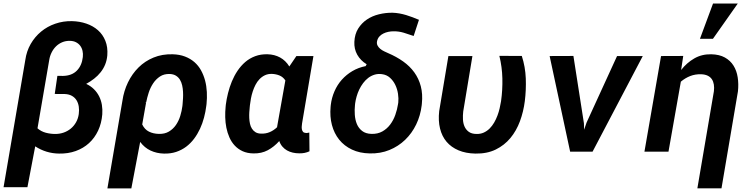

<svg xmlns="http://www.w3.org/2000/svg" viewBox="-30 -838 4159 1061"><path d="M367.7 -721.2Q410.2 -720.2 447.3 -707.5Q484.4 -694.8 511.2 -671.1Q538.1 -647.5 552.2 -612.5Q566.4 -577.6 563 -532.2Q560.5 -504.4 551 -481.2Q541.5 -458 525.9 -438.5Q510.3 -418.9 490 -403.1Q469.7 -387.2 446.3 -374.5Q471.2 -362.8 489 -345.2Q506.8 -327.6 517.8 -305.7Q528.8 -283.7 533 -258.5Q537.1 -233.4 535.2 -206.5Q531.2 -156.7 512.2 -116.2Q493.2 -75.7 461.9 -47.1Q430.7 -18.6 388.4 -3.4Q346.2 11.7 296.4 10.7Q224.6 9.8 164.6 -29.3L121.6 196.3H-10.3L109.9 -506.8Q116.7 -555.2 139.6 -595Q162.6 -634.8 197 -663.3Q231.4 -691.9 275.4 -707Q319.3 -722.2 367.7 -721.2ZM317.9 -418.5Q366.7 -419.4 394.5 -447.5Q422.4 -475.6 427.7 -522.9Q429.7 -541 426 -557.1Q422.4 -573.2 413.3 -585.2Q404.3 -597.2 390.1 -604.5Q376 -611.8 356.9 -612.3Q333.5 -612.8 314.2 -604.7Q294.9 -596.7 280 -582.3Q265.1 -567.9 255.4 -548.3Q245.6 -528.8 242.2 -507.3L177.2 -128.9Q197.3 -111.3 223.1 -104.5Q249 -97.7 275.4 -97.7Q300.3 -97.7 322.3 -105.5Q344.2 -113.3 361.6 -127.7Q378.9 -142.1 390.4 -162.6Q401.9 -183.1 405.3 -208Q408.2 -229.5 405.3 -249Q402.3 -268.6 393.1 -283.7Q383.8 -298.8 367.7 -308.1Q351.6 -317.4 328.1 -318.4L272.5 -318.8L287.1 -418.9Z M1109.9 -252.4Q1106 -220.2 1097.4 -188Q1088.9 -155.8 1075.2 -126.2Q1061.5 -96.7 1042.5 -71.3Q1023.4 -45.9 998.8 -27.3Q974.1 -8.8 943.4 1.5Q912.6 11.7 875.5 10.7Q835.9 9.8 802.2 -5.9Q768.6 -21.5 744.6 -53.7L695.8 203.1H563.5L646.5 -281.2Q654.3 -335.4 677.2 -382.8Q700.2 -430.2 735.6 -465.3Q771 -500.5 818.6 -520Q866.2 -539.6 923.8 -538.1Q962.4 -537.1 992.2 -525.6Q1022 -514.2 1044.2 -494.9Q1066.4 -475.6 1080.8 -449.5Q1095.2 -423.3 1103.3 -393.1Q1111.3 -362.8 1113 -329.6Q1114.7 -296.4 1111.3 -263.2ZM979 -262.7Q980.5 -277.3 981.4 -295.2Q982.4 -313 981.4 -331.1Q980.5 -349.1 976.6 -366.5Q972.7 -383.8 964.4 -397.5Q956.1 -411.1 942.4 -419.7Q928.7 -428.2 908.2 -429.2Q876.5 -430.2 854 -415.3Q831.5 -400.4 816.2 -377.2Q800.8 -354 791.7 -325.9Q782.7 -297.9 777.8 -272.5L773.9 -269H776.9L755.9 -150.4Q769 -122.6 793.2 -110.6Q817.4 -98.6 848.1 -98.1Q880.4 -97.2 903.6 -111.1Q926.8 -125 942.1 -147.2Q957.5 -169.4 966.1 -197.3Q974.6 -225.1 978 -252.4Z M1702.1 -528.3 1639.2 -156.2Q1638.2 -148.9 1637.5 -140.1Q1636.7 -131.3 1638.2 -123.5Q1639.6 -115.7 1644.3 -109.9Q1648.9 -104 1658.7 -103.5Q1664.1 -102.5 1668.9 -103.5Q1673.8 -104.5 1679.2 -105.5L1680.2 -2Q1654.3 10.3 1623 9.3Q1605 9.3 1587.9 5.4Q1570.8 1.5 1556.4 -6.6Q1542 -14.6 1530.8 -27.6Q1519.5 -40.5 1513.2 -58.6Q1484.4 -26.4 1449.7 -7.8Q1415 10.7 1370.6 9.8Q1336.4 9.3 1310.8 -2.4Q1285.2 -14.2 1267.1 -33.7Q1249 -53.2 1237.8 -78.6Q1226.6 -104 1220.9 -132.3Q1215.3 -160.6 1214.6 -190.4Q1213.9 -220.2 1216.8 -248L1217.8 -258.8Q1221.7 -290 1230 -323.2Q1238.3 -356.4 1251.2 -387.9Q1264.2 -419.4 1282.7 -447Q1301.3 -474.6 1325.4 -495.4Q1349.6 -516.1 1380.4 -527.6Q1411.1 -539.1 1448.7 -538.1Q1486.8 -537.1 1517.8 -520.3Q1548.8 -503.4 1568.8 -470.7L1607.9 -528.3ZM1350.1 -246.6Q1348.6 -233.4 1347.7 -217.8Q1346.7 -202.1 1347.4 -186Q1348.1 -169.9 1351.3 -154.5Q1354.5 -139.2 1362.1 -127.2Q1369.6 -115.2 1381.6 -107.7Q1393.6 -100.1 1412.1 -99.6Q1438.5 -98.6 1460.4 -107.9Q1482.4 -117.2 1501 -134.8Q1502 -140.6 1502.9 -146.2Q1503.9 -151.9 1504.9 -157.7L1546.9 -393.6Q1534.2 -412.6 1514.9 -420.7Q1495.6 -428.7 1472.7 -429.7Q1450.7 -430.2 1433.8 -422.1Q1417 -414.1 1404.1 -400.6Q1391.1 -387.2 1382.1 -369.6Q1373 -352.1 1366.7 -332.8Q1360.4 -313.5 1356.7 -293.7Q1353 -273.9 1351.1 -256.8Z M1928.2 -606.9Q1930.2 -649.4 1949.2 -679.9Q1968.3 -710.4 1997.6 -730.2Q2026.9 -750 2064 -759Q2101.1 -768.1 2139.2 -767.6Q2158.2 -767.1 2177 -763.7Q2195.8 -760.3 2213.9 -754.9Q2231.9 -749.5 2249.8 -742.7Q2267.6 -735.8 2285.2 -728.5L2255.9 -639.2Q2228.5 -648.9 2200.9 -657.2Q2173.3 -665.5 2144 -665Q2130.4 -665 2116 -662.1Q2101.6 -659.2 2088.6 -652.8Q2075.7 -646.5 2066.4 -636.2Q2057.1 -626 2053.7 -610.8Q2050.8 -597.2 2056.2 -586.7Q2061.5 -576.2 2071.3 -568.1Q2081.1 -560.1 2093 -554.4Q2105 -548.8 2114.7 -544.4Q2160.6 -524.9 2197.8 -498.5Q2234.9 -472.2 2259.5 -438Q2284.2 -403.8 2295.4 -361.1Q2306.6 -318.4 2301.3 -266.1L2300.3 -255.9Q2293.5 -199.2 2269.8 -150.1Q2246.1 -101.1 2208.7 -65.2Q2171.4 -29.3 2121.8 -9Q2072.3 11.2 2013.2 9.8Q1957.5 8.8 1914.8 -11.5Q1872.1 -31.7 1844.2 -66.4Q1816.4 -101.1 1804.2 -147.5Q1792 -193.8 1796.9 -247.6L1797.9 -257.8Q1802.7 -297.9 1818.4 -333.7Q1834 -369.6 1859.1 -397.7Q1884.3 -425.8 1917.5 -445.3Q1950.7 -464.8 1990.7 -472.7L1996.1 -482.9Q1962.4 -503.4 1944.3 -535.4Q1926.3 -567.4 1928.2 -606.9ZM1931.6 -257.3Q1928.7 -231.4 1930.7 -203.6Q1932.6 -175.8 1942.1 -152.6Q1951.7 -129.4 1971.2 -114.3Q1990.7 -99.1 2022.9 -98.1Q2057.1 -97.2 2082.8 -111.6Q2108.4 -126 2126.2 -149.7Q2144 -173.3 2154.5 -203.1Q2165 -232.9 2169.4 -262.2L2170.9 -271.5Q2173.3 -293.5 2169.4 -319.6Q2165.5 -345.7 2154.5 -368.7Q2143.6 -391.6 2125.2 -408.2Q2106.9 -424.8 2080.6 -428.2Q2058.6 -431.2 2039.6 -425.3Q2020.5 -419.4 2004.9 -407.5Q1989.3 -395.5 1976.8 -378.9Q1964.4 -362.3 1955.3 -343.5Q1946.3 -324.7 1940.7 -304.9Q1935.1 -285.2 1932.6 -267.1Z M2580.6 -528.3 2529.8 -222.2Q2527.3 -200.2 2528.3 -178.2Q2529.3 -156.2 2537.1 -138.7Q2544.9 -121.1 2560.5 -109.6Q2576.2 -98.1 2603 -97.7Q2625.5 -97.2 2643.6 -105.5Q2661.6 -113.8 2675.8 -127.9Q2689.9 -142.1 2700.7 -160.6Q2711.4 -179.2 2719 -199.5Q2726.6 -219.7 2731.2 -240.2Q2735.8 -260.7 2738.8 -278.8Q2747.6 -341.3 2746.1 -404.8Q2744.6 -468.3 2729.5 -529.3L2853.5 -528.8Q2873 -468.8 2875.5 -404.8Q2877.9 -340.8 2870.1 -278.8Q2862.8 -221.2 2843.3 -168.2Q2823.7 -115.2 2790.5 -75.2Q2757.3 -35.2 2709.5 -11.7Q2661.6 11.7 2597.7 10.7Q2543.9 9.8 2503.7 -7.3Q2463.4 -24.4 2437.7 -54.7Q2412.1 -85 2401.6 -127.9Q2391.1 -170.9 2397 -224.1L2447.8 -528.3Z M3196.8 -156.7 3197.8 -121.1 3211.4 -160.6 3379.9 -528.3H3522L3244.6 0H3120.6L3007.3 -528.3L3138.7 -528.8Z M3745.6 -528.8 3733.9 -451.2Q3765.1 -491.2 3806.6 -515.1Q3848.1 -539.1 3900.4 -538.1Q3945.3 -537.1 3975.6 -520.3Q4005.9 -503.4 4023.4 -475.3Q4041 -447.3 4046.6 -410.4Q4052.2 -373.5 4047.9 -333L3957 202.6H3823.7L3915 -333.5Q3917.5 -353.5 3914.8 -370.6Q3912.1 -387.7 3903.8 -400.1Q3895.5 -412.6 3880.9 -419.7Q3866.2 -426.8 3844.7 -427.7Q3812.5 -428.7 3784.7 -418Q3756.8 -407.2 3732.4 -386.7L3664.1 0H3531.2L3623 -528.3ZM3910.2 -818.4H4046.9L3909.7 -623.5H3837.9Z"/></svg>

Font: Roboto Mono
Style: Bold Italic
Weight: 700
Designer: Google
Version: Version 2.000985; 2015; ttfautohint (v1.3)